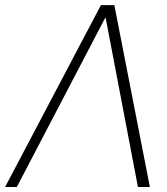

<svg xmlns="http://www.w3.org/2000/svg" viewBox="-59 -748 669 768"><path d="M8.3 0H-38.6L344.7 -727.5H398.4L540.5 0H492.7L363.8 -675.8H361.3Z"/></svg>

Font: Inter Display Extra Light
Style: Italic
Weight: 200
Italic angle: -9.39999°
Designer: Rasmus Andersson
Foundry: rsms
Version: Version 4.000;git-4fc901f